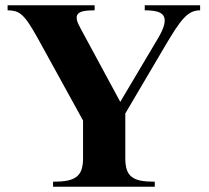

<svg xmlns="http://www.w3.org/2000/svg" viewBox="-20 -708 791 728"><path d="M738.8 -668.9V-688H528.8V-668.9Q557.1 -668.9 575.4 -664.1Q593.8 -659.2 600.6 -647Q607.4 -634.8 602.3 -613.8Q597.2 -592.8 578.1 -561L436 -321.8L286.1 -599.1Q274.9 -618.7 271.7 -632.1Q268.6 -645.5 274.4 -653.8Q280.3 -662.1 295.9 -665.5Q311.5 -668.9 338.9 -668.9V-688H8.8V-668.9Q25.4 -668.9 38.3 -665.3Q51.3 -661.6 63.7 -650.4Q76.2 -639.2 89.8 -618.7Q103.5 -598.1 122.1 -564.9L294.9 -251V-107.9Q294.9 -81.5 288.8 -64.2Q282.7 -46.9 269 -36.9Q255.4 -26.9 233.9 -22.9Q212.4 -19 181.2 -19V0H566.9V-19Q535.6 -19 514.4 -22.9Q493.2 -26.9 480 -36.9Q466.8 -46.9 460.9 -64.2Q455.1 -81.5 455.1 -107.9V-277.8L603 -528.8Q627 -569.8 644.8 -596.9Q662.6 -624 677.7 -639.9Q692.9 -655.8 707.3 -662.4Q721.7 -668.9 738.8 -668.9Z"/></svg>

Font: Galatia SIL
Style: Bold
Weight: 700
Designer: Development by SIL's NRSI team
Version: Version 2.1